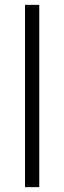

<svg xmlns="http://www.w3.org/2000/svg" viewBox="-20 -770 264 790"><path d="M141.6 0H83V-750H141.6Z"/></svg>

Font: Vazir Thin FD
Style: Thin-FD
Weight: 100
Designer: Saber Rastikerdar
Foundry: Saber Rastikerdar
Version: Version 30.0.0